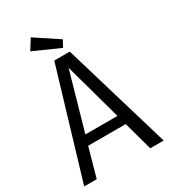

<svg xmlns="http://www.w3.org/2000/svg" viewBox="-217 -1010 986 1115"><g transform="rotate(-30 276.5 -452.5)"><path d="M453 0 400 -193H148L94 0H10L225 -720H329L543 0ZM167 -258H382L276 -642ZM330 -802 306 -758 131 -836 174 -905Z"/></g></svg>

Font: Carrois Gothic
Style: Regular
Weight: 400
Designer: Ralph du Carrois
Foundry: Ralph du Carrois
Version: Version 1.001